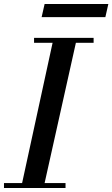

<svg xmlns="http://www.w3.org/2000/svg" viewBox="-26 -944 564 964"><path d="M145 -729V-754H444V-729H355L198 -25H303V0H-6V-25H85L238 -729ZM183 -858 198 -924H518L503 -858Z"/></svg>

Font: Libre Bodoni
Style: Italic
Weight: 400
Italic angle: -13°
Designer: Pablo Impallari, Rodrigo Fuenzalida
Foundry: Pablo Impallari, Rodrigo Fuenzalida
Version: Version 1.001